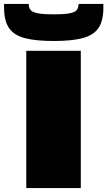

<svg xmlns="http://www.w3.org/2000/svg" viewBox="-50 -959 547 979"><path d="M84 0V-700H362V0ZM224 -750Q134 -750 79 -764Q24 -778 -1.5 -812.5Q-27 -847 -29 -909Q-29 -916 -29.5 -923.5Q-30 -931 -29 -939H97Q97 -937 97 -931Q98 -918 106.5 -907.5Q115 -897 141.5 -891.5Q168 -886 224 -886Q280 -886 306.5 -891.5Q333 -897 341 -907.5Q349 -918 350 -931Q351 -937 351 -939H477Q477 -931 477 -923.5Q477 -916 477 -909Q475 -847 449.5 -812.5Q424 -778 369 -764Q314 -750 224 -750Z"/></svg>

Font: Georama Extra Expanded ExtraBold
Style: Regular
Weight: 800
Width: 8
Designer: Jean-Baptiste Levee
Foundry: Production Type
Version: Version 1.000